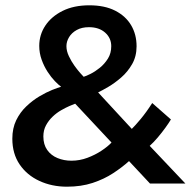

<svg xmlns="http://www.w3.org/2000/svg" viewBox="-20 -692 719 724"><path d="M26.5 -169Q26.5 -208.5 41.2 -238.8Q56 -269 79.5 -291.2Q103 -313.5 128.8 -328.8Q154.5 -344 176.5 -352.8Q198.5 -361.5 210.5 -365Q201 -371.5 187 -386Q173 -400.5 159.5 -421.2Q146 -442 137 -467Q128 -492 128 -519Q128 -561 151 -595.5Q174 -630 216.2 -651Q258.5 -672 317 -672Q374.5 -672 414.2 -651.8Q454 -631.5 474.5 -596.8Q495 -562 495 -517.5Q495 -479.5 478.2 -450.2Q461.5 -421 437 -399.8Q412.5 -378.5 388.5 -364.5Q364.5 -350.5 350 -343.5L477 -206Q489 -217.5 510.5 -243.2Q532 -269 554 -303.5L624.5 -241.5Q617.5 -229.5 604 -210.8Q590.5 -192 574.5 -173.2Q558.5 -154.5 544.5 -142L679 0H545.5L466.5 -84.5Q440.5 -61 406.5 -38.8Q372.5 -16.5 329.2 -2.2Q286 12 232.5 12Q175.5 12 128.5 -9.8Q81.5 -31.5 54 -72Q26.5 -112.5 26.5 -169ZM263.5 -301Q256 -298.5 241.8 -292.2Q227.5 -286 210.5 -276.2Q193.5 -266.5 178.5 -252.2Q163.5 -238 153.5 -219.5Q143.5 -201 143.5 -177.5Q143.5 -147 158 -126.5Q172.5 -106 196.8 -96Q221 -86 249.5 -86Q280.5 -86 309.8 -97Q339 -108 362.8 -123.8Q386.5 -139.5 400.5 -154.5ZM315.5 -589.5Q288.5 -589.5 269.5 -579Q250.5 -568.5 240.5 -552Q230.5 -535.5 230.5 -518Q230.5 -499.5 239.8 -480Q249 -460.5 261.2 -443.5Q273.5 -426.5 283.8 -415.2Q294 -404 295.5 -402.5Q304.5 -405 321.5 -413.5Q338.5 -422 356.2 -436.2Q374 -450.5 386.8 -470.8Q399.5 -491 399.5 -518Q399.5 -548.5 376.5 -569Q353.5 -589.5 315.5 -589.5Z"/></svg>

Font: League Spartan Thin Medium
Style: Regular
Weight: 500
Version: Version 2.002